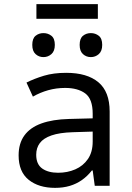

<svg xmlns="http://www.w3.org/2000/svg" viewBox="-20 -898 640 928"><path d="M246 10Q167 10 118.5 -29Q70 -68 70 -147Q70 -205 98 -243.5Q126 -282 180.5 -301.5Q235 -321 313 -323L428 -326V-348Q428 -420 392 -446.5Q356 -473 295 -473Q252 -473 213 -462Q174 -451 139 -431L108 -499Q146 -518 192.5 -532Q239 -546 300 -546Q401 -546 455.5 -500.5Q510 -455 510 -359V0H438L428 -74H424Q402 -46 375.5 -27.5Q349 -9 317 0.5Q285 10 246 10ZM261 -63Q306 -63 344 -79.5Q382 -96 405 -129.5Q428 -163 428 -214V-262L332 -259Q268 -257 229 -243.5Q190 -230 172.5 -206.5Q155 -183 155 -150Q155 -104 184 -83.5Q213 -63 261 -63ZM419 -622Q397 -622 381 -636.5Q365 -651 365 -681Q365 -712 381 -725Q397 -738 419 -738Q441 -738 457.5 -725Q474 -712 474 -681Q474 -651 457.5 -636.5Q441 -622 419 -622ZM190 -622Q168 -622 152 -636.5Q136 -651 136 -681Q136 -712 152 -725Q168 -738 190 -738Q212 -738 228.5 -725Q245 -712 245 -681Q245 -651 228.5 -636.5Q212 -622 190 -622ZM156 -807V-878H453V-807Z"/></svg>

Font: Noto Sans Mono
Style: Regular
Weight: 400
Designer: Monotype Design Team
Foundry: Monotype Imaging Inc.
Version: Version 2.014